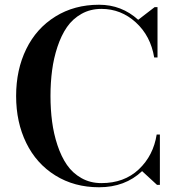

<svg xmlns="http://www.w3.org/2000/svg" viewBox="-20 -780 748 810"><path d="M654.5 -212.5V0H642.5L579.5 -58Q507.5 10 398 10Q293.5 10 213.5 -39.8Q133.5 -89.5 90.8 -176.8Q48 -264 48 -375Q48 -486 90.8 -573.2Q133.5 -660.5 213.5 -710.2Q293.5 -760 398 -760Q493 -760 563 -696.5L632.5 -750H644.5V-537.5H630.5Q615.5 -628.5 553 -685.5Q490.5 -742.5 408 -742.5Q361 -742.5 323.8 -721.5Q286.5 -700.5 262.5 -665.8Q238.5 -631 222.5 -582.8Q206.5 -534.5 199.8 -483.2Q193 -432 193 -375Q193 -318 199.8 -266.8Q206.5 -215.5 222.5 -167.2Q238.5 -119 262.5 -84.2Q286.5 -49.5 323.8 -28.5Q361 -7.5 408 -7.5Q504 -7.5 565.5 -65.5Q627 -123.5 641 -212.5Z"/></svg>

Font: Bodoni* 16pt Medium
Style: Regular
Weight: 500
Version: Version 2.3